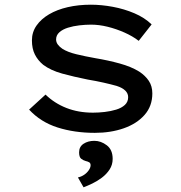

<svg xmlns="http://www.w3.org/2000/svg" viewBox="-20 -556 773 818"><path d="M384 10Q297 10 225 -13Q153 -36 104 -89L174 -153Q212 -116 263 -96Q314 -76 376 -76Q400 -76 426 -79Q452 -82 475 -89Q498 -96 512 -109Q526 -122 526 -142Q526 -174 477 -190Q452 -197 421 -204Q390 -211 354 -217Q294 -229 245 -242.5Q196 -256 164 -280Q141 -299 128.5 -324Q116 -349 116 -384Q116 -419 135.5 -447Q155 -475 189 -495Q223 -515 268.5 -525.5Q314 -536 367 -536Q412 -536 460.5 -527Q509 -518 552.5 -499.5Q596 -481 626 -452L571 -382Q545 -402 510 -417.5Q475 -433 438.5 -442Q402 -451 368 -451Q344 -451 318 -448Q292 -445 269.5 -438Q247 -431 233 -418.5Q219 -406 219 -388Q219 -376 226.5 -366Q234 -356 246 -348Q268 -334 305 -325Q342 -316 387 -308Q441 -299 490 -285.5Q539 -272 573 -251Q599 -234 614 -211.5Q629 -189 629 -158Q629 -104 596 -66.5Q563 -29 507.5 -9.5Q452 10 384 10ZM336 242 312 200Q326 197 338 189Q350 181 358 169.5Q366 158 366 148Q366 139 360 135.5Q354 132 345 130Q334 127 325.5 120Q317 113 317 93Q317 69 336 56.5Q355 44 382 44Q410 44 435 63Q460 82 460 121Q460 146 447 166Q434 186 414 201Q394 216 373 226Q352 236 336 242Z"/></svg>

Font: Lexend Tera
Style: Regular
Weight: 400
Designer: Bonnie Shaver-Troup, Thomas Jockin
Foundry: Lexend
Version: Version 1.007